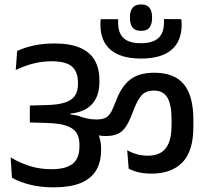

<svg xmlns="http://www.w3.org/2000/svg" viewBox="-20 -834 924 846"><path d="M601.5 -698Q627.5 -698 638.8 -713Q650 -728 650 -754V-759Q650 -784.5 638.8 -799.5Q627.5 -814.5 601.5 -814.5Q575.5 -814.5 564 -799.5Q552.5 -784.5 552.5 -759V-754Q552.5 -728 564 -713Q575.5 -698 601.5 -698ZM779 -749.5 702.5 -750V-735Q702.5 -688.5 677.5 -666Q652.5 -643.5 601 -643.5Q549 -643.5 524.8 -665.8Q500.5 -688 500.5 -734.5V-749.5H424Q422.5 -740 422.5 -734.5Q422.5 -729 422.5 -725.5Q422.5 -652 468 -614Q513.5 -576 601 -576Q690 -576 735.2 -614Q780.5 -652 780.5 -726Q780.5 -729.5 780.2 -734.8Q780 -740 779 -749.5ZM540.5 -172 547 -91Q566.5 -80.5 591.2 -74.8Q616 -69 647.5 -69Q735.5 -69 783.8 -118.5Q832 -168 832 -275V-306Q832 -412 790 -462.8Q748 -513.5 660 -513.5Q593.5 -513.5 555 -484.5Q516.5 -455.5 492.5 -393L482 -367Q473 -343.5 463 -330.5Q453 -317.5 439 -312.5Q425 -307.5 404.5 -307.5Q382 -307.5 361.5 -312.5Q341 -317.5 321.5 -323L345.5 -274Q367.5 -255.5 391.8 -245Q416 -234.5 445.5 -234.5Q489 -234.5 513.8 -253.2Q538.5 -272 558.5 -323L569 -350Q587 -397 605.8 -416Q624.5 -435 658 -435Q698.5 -435 717.2 -404.5Q736 -374 736 -306.5V-284.5Q736 -234 723.8 -204.2Q711.5 -174.5 688.2 -161.2Q665 -148 631.5 -148Q606.5 -148 583.8 -154.2Q561 -160.5 540.5 -172ZM27 -140.5 32.5 -51Q68 -31 114 -19.8Q160 -8.5 217 -8.5Q288 -8.5 334 -27Q380 -45.5 402.8 -82.2Q425.5 -119 425.5 -174.5Q425.5 -175 425.5 -177.8Q425.5 -180.5 425.5 -181Q425.5 -216 410.8 -248.5Q396 -281 366.2 -303.5Q336.5 -326 290.5 -329.5V-333.5Q336.5 -338.5 364.5 -357.2Q392.5 -376 405.2 -405.2Q418 -434.5 418 -471.5Q418 -472 418 -476Q418 -480 418 -480.5Q418 -533 397 -569Q376 -605 332.2 -623.8Q288.5 -642.5 220 -642.5Q170 -642.5 128.8 -633.5Q87.5 -624.5 55.5 -609.5L49.5 -525.5Q88 -544 126.8 -554Q165.5 -564 208 -564Q270.5 -564 297 -540.8Q323.5 -517.5 323.5 -470.5Q323.5 -470.5 323.5 -466.8Q323.5 -463 323.5 -463Q323.5 -432 310.2 -412.2Q297 -392.5 267 -382.5Q237 -372.5 186 -371L111.5 -369V-294.5L191 -292Q240.5 -290.5 271.2 -280.5Q302 -270.5 316 -250.2Q330 -230 330 -198Q330 -197 330 -193Q330 -189 330 -188Q330 -136 299.8 -112.2Q269.5 -88.5 207.5 -88.5Q155.5 -88.5 111.8 -102.2Q68 -116 27 -140.5Z"/></svg>

Font: Anek Devanagari Medium Medium
Style: Regular
Weight: 500
Version: Version 1.003